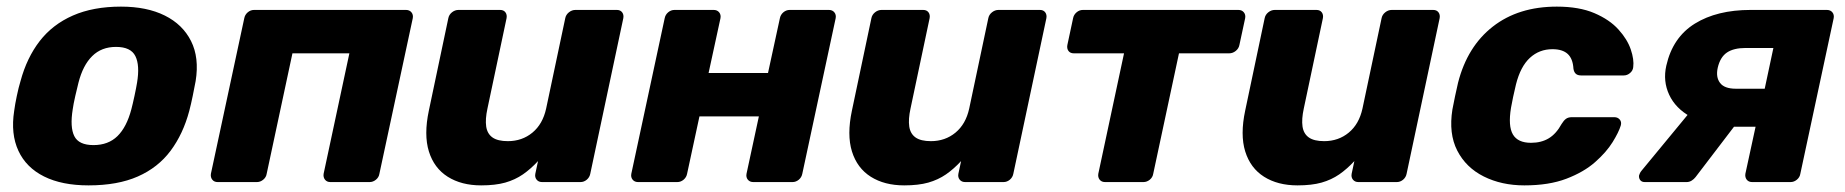

<svg xmlns="http://www.w3.org/2000/svg" viewBox="-20 -550 5572 580"><path d="M247.4 10Q167.1 10 113.1 -16.9Q59.1 -43.8 35.6 -94.5Q12 -145.3 22.8 -214.9Q25.4 -234.9 30.8 -260.3Q36.1 -285.8 42 -305.1Q61.1 -375.7 100 -426Q138.9 -476.2 200.2 -503.1Q261.5 -530 345.4 -530Q423.6 -530 477.7 -503.1Q531.9 -476.2 557.1 -426Q582.4 -375.7 571 -305.1Q567.4 -285.8 562.2 -260.3Q557 -234.9 551.7 -214.9Q533.2 -145.3 495.3 -94.5Q457.4 -43.8 396.4 -16.9Q335.4 10 247.4 10ZM262.4 -111.7Q307.1 -111.7 334.9 -138.9Q362.6 -166.1 376.8 -219.9Q380.8 -234.9 386.2 -260Q391.6 -285.1 394 -300.1Q402.8 -353 388.9 -380.6Q375.1 -408.3 330.4 -408.3Q286.6 -408.3 258.6 -380.6Q230.5 -353 217 -300.1Q213 -285.1 207.4 -260Q201.7 -234.9 199.7 -219.9Q191 -166.1 204.4 -138.9Q217.9 -111.7 262.4 -111.7Z M637.6 0Q627 0 621.3 -7.2Q615.5 -14.5 617.1 -25.1L717.9 -494.9Q719.9 -505.5 728.4 -512.8Q737 -520 747.6 -520H1206.4Q1217 -520 1222.9 -512.8Q1228.9 -505.5 1226.9 -494.9L1126.1 -25.1Q1124.5 -14.5 1115.7 -7.2Q1107 0 1096.4 0H978.1Q967.5 0 961.8 -7.2Q956 -14.5 957.6 -25.1L1035.4 -388.9H863.4L785.6 -25.1Q784 -14.5 775.2 -7.2Q766.5 0 755.9 0Z M1433.5 10Q1373.8 10 1332.5 -16.1Q1291.3 -42.1 1275.6 -92.5Q1260 -142.9 1275.5 -215.9L1334.3 -494.9Q1336.3 -505.5 1345.3 -512.8Q1354.4 -520 1365 -520H1490.7Q1501.4 -520 1506.8 -512.8Q1512.2 -505.5 1510.2 -494.9L1452.5 -222.1Q1445.5 -189.9 1448.7 -167.9Q1451.9 -146 1467.7 -134.8Q1483.5 -123.6 1514.1 -123.6Q1557.2 -123.6 1588.4 -149.4Q1619.6 -175.2 1629.8 -222.1L1687.5 -494.9Q1689.5 -505.5 1698.6 -512.8Q1707.6 -520 1718.3 -520H1843.4Q1854 -520 1859.4 -512.8Q1864.9 -505.5 1862.9 -494.9L1763.1 -25.1Q1761.1 -14.5 1752.6 -7.2Q1744 0 1733.4 0H1617.6Q1607 0 1601.1 -7.2Q1595.1 -14.5 1597.1 -25.1L1605.3 -63.4Q1583.5 -39.8 1559.8 -23.3Q1536 -6.9 1506.2 1.6Q1476.4 10 1433.5 10Z M1907.6 0Q1897 0 1891.1 -7.2Q1885.1 -14.5 1887.1 -25.1L1987.9 -494.9Q1989.9 -505.5 1998.4 -512.8Q2007 -520 2017.6 -520H2135.9Q2146.5 -520 2152.4 -512.8Q2158.4 -505.5 2156.4 -494.9L2120.5 -329.4H2300L2335.9 -494.9Q2337.9 -505.5 2346.4 -512.8Q2355 -520 2365.6 -520H2483.9Q2494.5 -520 2500.4 -512.8Q2506.4 -505.5 2504.4 -494.9L2403.6 -25.1Q2401.6 -14.5 2393.1 -7.2Q2384.5 0 2373.9 0H2255.6Q2245 0 2239.1 -7.2Q2233.1 -14.5 2235.1 -25.1L2272.4 -198.3H2092.9L2055.6 -25.1Q2053.6 -14.5 2045.1 -7.2Q2036.5 0 2025.9 0Z M2711.5 10Q2651.8 10 2610.5 -16.1Q2569.3 -42.1 2553.6 -92.5Q2538 -142.9 2553.5 -215.9L2612.3 -494.9Q2614.3 -505.5 2623.3 -512.8Q2632.4 -520 2643 -520H2768.7Q2779.4 -520 2784.8 -512.8Q2790.2 -505.5 2788.2 -494.9L2730.5 -222.1Q2723.5 -189.9 2726.7 -167.9Q2729.9 -146 2745.7 -134.8Q2761.5 -123.6 2792.1 -123.6Q2835.2 -123.6 2866.4 -149.4Q2897.6 -175.2 2907.8 -222.1L2965.5 -494.9Q2967.5 -505.5 2976.6 -512.8Q2985.6 -520 2996.3 -520H3121.4Q3132 -520 3137.4 -512.8Q3142.9 -505.5 3140.9 -494.9L3041.1 -25.1Q3039.1 -14.5 3030.6 -7.2Q3022 0 3011.4 0H2895.6Q2885 0 2879.1 -7.2Q2873.1 -14.5 2875.1 -25.1L2883.3 -63.4Q2861.5 -39.8 2837.8 -23.3Q2814 -6.9 2784.2 1.6Q2754.4 10 2711.5 10Z M3318.3 0Q3307.6 0 3301.9 -7.2Q3296.1 -14.5 3297.8 -25.1L3375.5 -388.9H3223.8Q3213.1 -388.9 3207.7 -396.1Q3202.3 -403.4 3204.3 -414L3221.6 -494.9Q3223.6 -505.5 3232.2 -512.8Q3240.7 -520 3251.4 -520H3720.9Q3731.5 -520 3737.4 -512.8Q3743.4 -505.5 3741.4 -494.9L3724 -414Q3722 -403.4 3712.9 -396.1Q3703.9 -388.9 3693.2 -388.9H3541.5L3463.7 -25.1Q3462.1 -14.5 3453.4 -7.2Q3444.6 0 3434 0Z M3899.5 10Q3839.8 10 3798.5 -16.1Q3757.3 -42.1 3741.6 -92.5Q3726 -142.9 3741.5 -215.9L3800.3 -494.9Q3802.3 -505.5 3811.3 -512.8Q3820.4 -520 3831 -520H3956.7Q3967.4 -520 3972.8 -512.8Q3978.2 -505.5 3976.2 -494.9L3918.5 -222.1Q3911.5 -189.9 3914.7 -167.9Q3917.9 -146 3933.7 -134.8Q3949.5 -123.6 3980.1 -123.6Q4023.2 -123.6 4054.4 -149.4Q4085.6 -175.2 4095.8 -222.1L4153.5 -494.9Q4155.5 -505.5 4164.6 -512.8Q4173.6 -520 4184.3 -520H4309.4Q4320 -520 4325.4 -512.8Q4330.9 -505.5 4328.9 -494.9L4229.1 -25.1Q4227.1 -14.5 4218.6 -7.2Q4210 0 4199.4 0H4083.6Q4073 0 4067.1 -7.2Q4061.1 -14.5 4063.1 -25.1L4071.3 -63.4Q4049.5 -39.8 4025.8 -23.3Q4002 -6.9 3972.2 1.6Q3942.4 10 3899.5 10Z M4584.9 10Q4516.1 10 4462.2 -16.9Q4408.4 -43.8 4382.1 -95.1Q4355.8 -146.5 4367.5 -219.4Q4370.5 -235 4375.5 -259.4Q4380.5 -283.8 4384.5 -300Q4412.4 -409.5 4489.6 -469.7Q4566.9 -530 4682.9 -530Q4750.4 -530 4796.4 -510.3Q4842.4 -490.6 4869.1 -460.9Q4895.9 -431.3 4906.3 -400.6Q4916.7 -369.9 4913.7 -347.3Q4912.7 -336.6 4904.1 -329.4Q4895.5 -322.1 4885.2 -322.1H4756.3Q4745.6 -322.1 4740.1 -327.3Q4734.6 -332.4 4733.1 -342.5Q4731.4 -372.6 4715.8 -387Q4700.1 -401.4 4669.7 -401.4Q4629.9 -401.4 4601.5 -375.2Q4573.1 -349 4559.5 -295Q4554.9 -275.6 4550.9 -257.2Q4546.9 -238.8 4544.5 -224.4Q4535.4 -169.1 4550.2 -143.9Q4565 -118.6 4604.9 -118.6Q4636 -118.6 4658.4 -132.1Q4680.9 -145.5 4697.4 -175.6Q4703.8 -186.1 4710.6 -191.1Q4717.5 -196 4728.1 -196H4856.7Q4867 -196 4873.1 -188.7Q4879.1 -181.5 4876.1 -170.9Q4870 -150.7 4851.4 -120.6Q4832.7 -90.4 4798.6 -60.3Q4764.5 -30.2 4711.8 -10.1Q4659.1 10 4584.9 10Z M5273 0Q5262.4 0 5256.6 -7.2Q5250.9 -14.5 5252.5 -25.1L5283.3 -167.1H5199.6L5200.6 -172.1Q5132.9 -172.1 5087.2 -197.3Q5041.5 -222.5 5022.3 -263.8Q5003.1 -305 5013.6 -351.6Q5032.9 -437.1 5099.8 -478.6Q5166.6 -520 5268.5 -520H5498.7Q5509.4 -520 5515.3 -512.8Q5521.2 -505.5 5519.2 -494.9L5418.5 -25.1Q5416.9 -14.5 5408.1 -7.2Q5399.4 0 5388.7 0ZM4948.5 0Q4939.3 0 4934.8 -6Q4930.3 -12 4931.3 -20Q4932.3 -22.8 4933.8 -26.5Q4935.4 -30.3 4938.9 -34.4L5083.6 -209.8L5231.6 -184.8L5102 -15Q5097.2 -8.8 5090.2 -4.4Q5083.1 0 5075.1 0ZM5223.7 -282H5310.9L5337.1 -405.1H5253.7Q5217.2 -405.1 5196.8 -391.3Q5176.4 -377.4 5169 -345.4Q5162.7 -317.1 5175.9 -299.6Q5189.1 -282 5223.7 -282Z"/></svg>

Font: Rubik Light
Style: Italic
Weight: 300
Italic angle: -12°
Designer: Hubert and Fischer
Foundry: Hubert and Fischer
Version: Version 2.300;gftools[0.9.30]